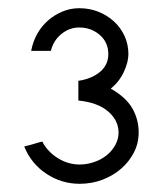

<svg xmlns="http://www.w3.org/2000/svg" viewBox="-20 -446 381 468"><path d="M56 -322Q60 -344 70.5 -363Q81 -382 97 -396Q113 -410 132.5 -418Q152 -426 173 -426Q198 -426 219.5 -417.5Q241 -409 257.5 -394Q274 -379 283.5 -358.5Q293 -338 293 -314Q293 -295 282 -271Q271 -247 250 -230Q287 -209 302.5 -182Q318 -155 318 -123Q318 -97 306.5 -74.5Q295 -52 275.5 -35Q256 -18 230 -8Q204 2 174 2Q130 2 93 -22.5Q56 -47 39 -89Q56 -93 63.5 -95.5Q71 -98 83 -101Q96 -76 121 -60.5Q146 -45 174 -45Q192 -45 209.5 -51Q227 -57 240 -67.5Q253 -78 261 -92.5Q269 -107 269 -123Q269 -152 244 -174Q219 -196 171 -201V-249Q204 -254 224 -271Q244 -288 244 -314Q244 -343 223 -361Q202 -379 173 -379Q149 -379 129.5 -363Q110 -347 104 -322Z"/></svg>

Font: Fundamental  Brigade Scvhlank
Style: Regular
Weight: 100
Designer: Peter Wiegel, original typeface by Arno Drescher 1935
Foundry: Peter Wiegel
Version: Version 0.000 2012 initial release